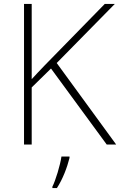

<svg xmlns="http://www.w3.org/2000/svg" viewBox="-20 -734 610 975"><path d="M570 0 268 -414 563 -714H512L206 -401C183 -377 161 -354 141 -332V-714H102V0H141V-290L239 -386L522 0ZM333 68V61H292C286 104 262 183 246 214V221H269C299 175 321 116 333 68Z"/></svg>

Font: Noto Sans Lao ExtraLight
Style: Regular
Weight: 200
Designer: Monotype Design Team
Foundry: Monotype Imaging Inc.
Version: Version 2.003